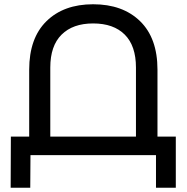

<svg xmlns="http://www.w3.org/2000/svg" viewBox="-20 -728 876 901"><path d="M805 -87V153H712V0H123L122 153H30L31 -87H117V-401Q117 -549 198 -628.5Q279 -708 417 -708Q556 -708 637.5 -628.5Q719 -549 719 -401V-87ZM618 -87V-411Q618 -513 565.5 -565.5Q513 -618 417 -618Q322 -618 269 -565.5Q216 -513 216 -411V-87Z"/></svg>

Font: Montserrat Alternates Medium
Style: Regular
Weight: 500
Designer: Julieta Ulanovsky
Foundry: Julieta Ulanovsky
Version: Version 7.200